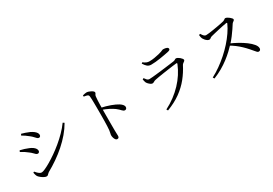

<svg xmlns="http://www.w3.org/2000/svg" viewBox="38 -1724 3895 2736"><g transform="rotate(-30 1985.0 -356.0)"><path d="M278.1 -690.3 289.2 -713.2Q317 -705.8 350 -694.8Q383.1 -683.9 415.3 -669.5Q449.5 -652.7 470.7 -635.8Q491.8 -618.9 502.3 -602.2Q512.7 -585.5 512.7 -567.9Q512.7 -554.9 505.1 -545.2Q497.5 -535.5 483.5 -535.5Q469.5 -535.5 456.5 -547Q443.4 -558.5 426.7 -577.8Q410 -597.1 383 -618.1Q357.5 -640 328.4 -659.6Q299.4 -679.1 278.1 -690.3ZM881.9 -553.7 904.8 -538.9Q861.9 -463.5 802.7 -393.9Q743.5 -324.3 671.9 -261.1Q600.2 -197.8 520.7 -142.9Q441.2 -88 358.6 -42Q349.1 -36.3 341.1 -27Q333.1 -17.8 324.4 -10.9Q315.6 -4.1 302.1 -4.1Q286.8 -4.1 263.4 -16.1Q239.9 -28.1 218.6 -45.1Q197.4 -62.1 185.9 -77.8Q177.4 -90.5 171.4 -112.3Q165.4 -134 163.8 -144.8L179.8 -154Q193.5 -137.9 208.4 -123Q223.3 -108.1 239.4 -98.3Q255.4 -88.5 271.6 -88.5Q288.5 -88.5 327.5 -105.6Q366.6 -122.8 419.8 -153.8Q473.1 -184.9 534.8 -227.6Q596.4 -270.2 659.3 -322.3Q722.1 -374.4 779.5 -432.8Q836.9 -491.1 881.9 -553.7ZM144.1 -497.6 154.4 -519.7Q192.4 -510.5 223.3 -501.2Q254.1 -491.9 287.6 -477.6Q318.7 -465.2 340.7 -449.5Q362.7 -433.8 374.5 -416.1Q386.4 -398.4 386.4 -378.8Q386.4 -371.1 382.9 -364.2Q379.4 -357.3 372.9 -352.6Q366.4 -347.9 356.7 -347.9Q341.4 -347.9 328.7 -358.7Q316 -369.6 300.3 -386.6Q284.6 -403.7 258.4 -423.1Q230.1 -446.1 202.9 -463.9Q175.7 -481.7 144.1 -497.6Z M1326.5 -746.1Q1345.5 -750.4 1360.9 -754.1Q1376.2 -757.8 1389.6 -757.8Q1405.6 -757.8 1424.2 -751.6Q1442.8 -745.3 1460.3 -736.1Q1477.8 -726.8 1488.7 -716.4Q1499.6 -705.9 1499.6 -696.6Q1499.6 -686.7 1495 -680.3Q1490.5 -673.8 1485.5 -665.2Q1480.5 -656.7 1478 -639.8Q1475 -613.5 1473.3 -578.6Q1471.6 -543.6 1471 -508.4Q1470.4 -473.3 1470.2 -444.7Q1470 -423.7 1469.5 -382.3Q1469 -340.9 1469.1 -289.4Q1469.2 -237.9 1469.1 -185.8Q1469 -133.6 1469.3 -90.4Q1469.7 -57.3 1470.8 -34.7Q1471.9 -12.2 1471.9 0.8Q1471.9 20.5 1464.1 29.7Q1456.4 38.8 1440.1 38.8Q1424.1 38.8 1412.9 23.7Q1401.7 8.6 1395.8 -12.2Q1389.9 -32.9 1389.9 -49.9Q1389.9 -66.4 1394.9 -83Q1399.9 -99.5 1403.1 -128.2Q1406.1 -156.2 1407.7 -197.4Q1409.3 -238.7 1410 -284.3Q1410.6 -330 1410.7 -371.8Q1410.8 -413.7 1410.8 -442.2Q1410.8 -472.6 1410.6 -506.3Q1410.3 -540.1 1410 -572.9Q1409.7 -605.6 1408.8 -634.1Q1407.9 -662.7 1405.5 -681Q1403.4 -704.7 1385.1 -712.6Q1366.9 -720.6 1327.5 -725.2ZM1458.8 -465.9Q1533.7 -450.5 1603.9 -424.9Q1674 -399.3 1716.9 -372.3Q1739.9 -357.4 1756.6 -338.9Q1773.4 -320.4 1773.4 -297.5Q1773.4 -284.1 1765.1 -273.4Q1756.7 -262.8 1740.9 -262.8Q1729.1 -262.8 1719.5 -268.7Q1709.9 -274.7 1699.3 -285.7Q1688.8 -296.7 1674 -311.6Q1659.2 -326.5 1636.7 -343.2Q1601.3 -368.2 1557.5 -390.6Q1513.7 -412.9 1458.8 -432.6Z M2178.2 -518.1 2197.3 -527.3Q2213.6 -503.7 2228.1 -488.4Q2242.5 -473.1 2264.3 -473.1Q2281.5 -473.1 2323 -476.9Q2364.5 -480.7 2417 -486.9Q2469.5 -493.1 2522.9 -499.5Q2576.3 -505.9 2619.8 -511.9Q2663.2 -517.9 2684.1 -520.5Q2705.6 -523.4 2715.4 -531.9Q2725.2 -540.5 2737.8 -540.5Q2749.5 -540.5 2764.9 -532.3Q2780.4 -524.1 2794.8 -511.8Q2809.2 -499.4 2818.9 -486.6Q2828.6 -473.7 2828.6 -464.4Q2828.6 -455 2818.6 -446.7Q2808.7 -438.4 2796.6 -430Q2784.5 -421.7 2777.6 -409.3Q2727.9 -311.5 2659.1 -226Q2590.3 -140.6 2495.1 -72Q2399.9 -3.4 2269.7 46L2255.8 22.5Q2339.3 -19.8 2410.3 -73.1Q2481.3 -126.4 2539.8 -188.1Q2598.2 -249.7 2642.6 -318.4Q2687 -387 2716.7 -460Q2724 -478.5 2704.9 -476.2Q2680.2 -473.8 2642.4 -468.9Q2604.5 -464 2560.2 -457.7Q2515.9 -451.4 2472.6 -444.9Q2429.3 -438.3 2393.3 -432.2Q2357.4 -426.1 2337 -421.6Q2314.2 -417 2300.4 -407.2Q2286.5 -397.4 2270.3 -397.4Q2258.7 -397.4 2242.1 -408.6Q2225.5 -419.8 2211.6 -434.9Q2197.6 -450.1 2191.9 -462.3Q2186.9 -475.2 2183.5 -489.1Q2180.1 -503 2178.2 -518.1ZM2678.9 -676.4Q2651.1 -670.7 2615.8 -664.3Q2580.5 -657.9 2541.2 -651.7Q2501.9 -645.5 2463.1 -641.8Q2424.3 -638.1 2390.7 -638.1Q2352.9 -638.1 2328.2 -658.5Q2303.5 -678.9 2278.7 -718.8L2293.8 -732.1Q2322.7 -710.8 2344.4 -701.5Q2366.1 -692.1 2390.3 -692.1Q2437.1 -692.1 2476.1 -699.4Q2515.1 -706.7 2552.5 -714.9Q2582.6 -721.9 2599 -728.3Q2615.4 -734.7 2625.4 -739.3Q2635.3 -744 2645.9 -744Q2678.2 -744 2700.8 -734.3Q2723.3 -724.6 2723.3 -706Q2723.3 -695.3 2713.1 -688.4Q2702.9 -681.6 2678.9 -676.4Z M3189.3 -663.1 3210.4 -671.5Q3218.7 -659.7 3228.2 -645.5Q3237.6 -631.3 3250.1 -621.4Q3262.5 -611.6 3278.7 -611.6Q3295.4 -611.6 3326.1 -615.5Q3356.8 -619.4 3394.5 -625.1Q3432.2 -630.9 3469.9 -637.7Q3507.6 -644.5 3538.7 -650.7Q3569.7 -656.9 3585.9 -661.5Q3596.7 -664.5 3604.2 -670.1Q3611.8 -675.8 3618.8 -680.8Q3625.9 -685.9 3633.2 -685.9Q3644.1 -685.9 3660.2 -677.7Q3676.3 -669.5 3691.8 -657.2Q3707.3 -644.9 3717.9 -632.5Q3728.5 -620.1 3728.5 -611.6Q3728.5 -601.9 3720.4 -594.9Q3712.3 -588 3702.3 -580.9Q3692.2 -573.9 3685.4 -563.5Q3668 -536 3641.5 -496.5Q3615 -457 3581.7 -413Q3548.3 -368.9 3509.4 -326.8Q3474.6 -289.6 3430.1 -247.9Q3385.5 -206.2 3330.8 -164.4Q3276 -122.6 3210.9 -84.8Q3145.7 -47 3070.6 -17.2L3055.8 -41.5Q3126.8 -78.5 3195.7 -127.2Q3264.7 -176 3329.1 -233Q3393.5 -290.1 3449.1 -352.3Q3504.7 -414.5 3548.7 -478.6Q3592.7 -542.7 3620.2 -603.7Q3626.6 -620 3608.4 -617.6Q3582 -613.6 3545 -606Q3507.9 -598.3 3469.4 -589.6Q3430.9 -580.8 3397.3 -572.8Q3363.7 -564.8 3343.3 -559.4Q3327.9 -555.7 3319 -549.4Q3310.2 -543.1 3303 -537.9Q3295.9 -532.8 3283.8 -532.8Q3269.7 -532.8 3252.8 -544.6Q3235.9 -556.4 3222.4 -572.8Q3208.8 -589.2 3202.8 -601.5Q3198.6 -611 3194.5 -626.7Q3190.5 -642.4 3189.3 -663.1ZM3477.3 -323.3 3496.8 -346.8Q3559.9 -319.8 3621.4 -285.6Q3683 -251.5 3733.4 -213.8Q3783.8 -176.1 3813.9 -139.3Q3844 -102.6 3844 -69.5Q3844 -55.2 3835.8 -44.2Q3827.5 -33.2 3810.5 -33.2Q3797 -33.2 3785.6 -43.9Q3774.2 -54.5 3758.5 -74.8Q3742.8 -95.1 3715.8 -124.6Q3680.6 -164.7 3644.4 -199.1Q3608.1 -233.5 3567.7 -264.3Q3527.2 -295.2 3477.3 -323.3Z"/></g></svg>

Font: Noto Serif SC
Style: Regular
Weight: 200
Designer: Ryoko NISHIZUKA 西塚涼子 (kana & ideographs); Frank Grießhammer (Latin, Greek & Cyrillic); Wenlong ZHANG 张文龙 (bopomofo); San
Foundry: Adobe
Version: Version 2.001;hotconv 1.1.0;makeotfexe 2.6.0